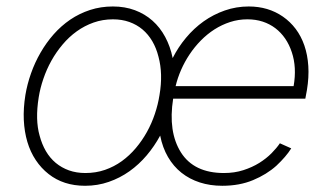

<svg xmlns="http://www.w3.org/2000/svg" viewBox="-20 -574 1039 605"><path d="M60 -274.5Q65.7 -308.9 77.8 -343Q89.8 -377.1 107.8 -408.2Q125.7 -439.3 149.1 -465.9Q172.6 -492.5 201.3 -512.1Q230.1 -531.6 263.8 -542.6Q297.6 -553.6 335.6 -553.6Q373.6 -553.6 405 -541.9Q436.4 -530.2 460.4 -508.9Q484.4 -487.6 500.5 -457.6Q516.7 -427.6 524.1 -391Q541.2 -425.1 566.1 -454.9Q590.9 -484.7 621.6 -506.6Q652.3 -528.4 688.4 -541Q724.4 -553.6 763.8 -553.6Q825.3 -553.6 871.4 -521.7Q894.5 -505.7 911.8 -482.8Q929 -459.9 939.1 -430.6Q949.2 -401.3 951.5 -365.9Q953.8 -330.6 947.1 -290.1L942.1 -263.1H525.6Q509.2 -158.7 550.1 -93.8Q591.3 -28.8 685.7 -28.8Q718.8 -28.8 746.8 -37.8Q774.9 -46.9 797.1 -60.7Q819.2 -74.6 835.6 -91.1Q851.9 -107.6 861.9 -122.5L897.7 -106.5Q889.6 -93.4 877.8 -79.7Q866.1 -66.1 850.9 -51.8Q820 -24.1 777.3 -6.4Q734.7 11.4 680.4 11.4Q642 11.4 609.6 0.9Q577.1 -9.6 551.8 -29.7Q526.6 -49.7 509.4 -79.2Q492.2 -108.7 484.7 -146.7Q466.6 -113.3 442.3 -84.5Q418 -55.8 388 -34.4Q358 -13.1 322.8 -0.9Q287.6 11.4 248.2 11.4Q180 11.4 133.2 -25.6Q109.7 -44 92.7 -69.6Q75.6 -95.2 66.2 -127Q56.8 -158.7 55 -195.8Q53.3 -233 60 -274.5ZM104.8 -146.7Q111.9 -119.7 124.6 -97.8Q137.4 -76 155.7 -60.7Q174 -45.5 197.4 -37.1Q220.9 -28.8 248.9 -28.8Q282 -28.8 310.7 -38.7Q339.5 -48.7 363.8 -66.2Q388.1 -83.8 408 -107.4Q427.9 -131 443 -158.2Q458.1 -185.4 468 -215.2Q478 -245 482.6 -274.5Q494 -341.3 479.4 -395.2Q472.7 -422.2 459.9 -444.1Q447.1 -465.9 429 -481.2Q410.9 -496.4 387.4 -504.8Q364 -513.1 335.9 -513.1Q303.6 -513.1 275 -503Q246.4 -492.9 221.9 -475.3Q197.4 -457.7 177.4 -433.9Q157.3 -410.2 142 -382.8Q126.8 -355.5 116.7 -325.8Q106.5 -296.2 101.9 -267Q90.6 -196.4 104.8 -146.7ZM533.4 -302.6H905.2Q915.5 -361.9 899.5 -409.4Q891.7 -433.2 878.6 -452.4Q865.4 -471.6 847.7 -485.1Q829.9 -498.6 807.7 -505.9Q785.5 -513.1 759.6 -513.1Q731.2 -513.1 705.1 -504.6Q679 -496.1 655.9 -481.4Q632.8 -466.6 612.9 -446.4Q593 -426.1 577.4 -402.7Q561.8 -379.3 550.6 -353.7Q539.4 -328.1 533.4 -302.6Z"/></svg>

Font: Inter P Extra Light
Style: Italic
Weight: 200
Italic angle: 9.39999°
Designer: Rasmus Andersson
Foundry: rsms
Version: Version 3.018;git-588b23468